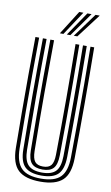

<svg xmlns="http://www.w3.org/2000/svg" viewBox="-106 -1036 632 1096"><g transform="rotate(10 210.0 -488.0)"><path d="M210.2 8.5Q121.8 8.5 81.2 -29.2Q40.8 -67 39.5 -156.8Q38.2 -253.8 37.8 -361.9Q37.2 -470 37.6 -581.5Q38 -693 39.5 -800H61Q59.8 -698.2 59.2 -586.9Q58.8 -475.5 59.2 -365.4Q59.8 -255.2 61 -157.5Q62.2 -78.5 96.6 -43.9Q131 -9.2 210.2 -9.2Q289 -9.2 323.2 -43.9Q357.5 -78.5 358.5 -157.5Q359.8 -254.2 360.2 -362.4Q360.8 -470.5 360.4 -581.9Q360 -693.2 358.5 -800H380.2Q382 -647.5 382.1 -480.2Q382.2 -313 380.2 -156.8Q379 -66.8 338.5 -29.1Q298 8.5 210.2 8.5ZM210.2 -26.8Q143.5 -26.8 113.5 -56.4Q83.5 -86 82.8 -156.8Q80.8 -316.2 80.6 -472.4Q80.5 -628.5 82.8 -800H104.2Q102 -634.8 102.2 -472Q102.5 -309.2 104.2 -157.5Q105 -96 129.8 -70.1Q154.5 -44.2 210.2 -44.2Q265.5 -44.2 290 -70.1Q314.5 -96 315.2 -157.5Q317.2 -308.2 317.2 -474.1Q317.2 -640 315.2 -800H337Q339 -632.2 338.9 -470.9Q338.8 -309.5 337 -156.8Q336 -86.5 306.5 -56.6Q277 -26.8 210.2 -26.8ZM210.2 -61.8Q166.2 -61.8 146.5 -83.6Q126.8 -105.5 126 -158.2Q124.8 -254.5 124.2 -362.4Q123.8 -470.2 124.1 -581.6Q124.5 -693 126 -800H147.5Q145.8 -647 145.5 -487.9Q145.2 -328.8 147.8 -158.2Q148.5 -114.8 162.9 -97Q177.2 -79.2 210.2 -79.2Q242.8 -79.2 257 -97Q271.2 -114.8 271.8 -158.2Q274.2 -329.8 274.1 -485.8Q274 -641.8 272 -800H293.8Q295 -699 295.5 -588Q296 -477 295.5 -366.8Q295 -256.5 293.8 -158.2Q293 -105.2 273.2 -83.5Q253.5 -61.8 210.2 -61.8ZM173.2 -845 261 -984H285.2L193.8 -845ZM253.8 -845 355.5 -984H379.8L274.5 -845ZM213.5 -845 308.2 -984H332.5L234 -845Z"/></g></svg>

Font: Big Shoulders Inline Display
Style: Bold
Weight: 700
Designer: Patric King
Foundry: XO Type Co
Version: Version 1.000